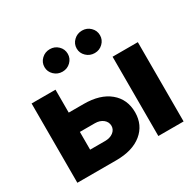

<svg xmlns="http://www.w3.org/2000/svg" viewBox="-164 -958 1169 1144"><g transform="rotate(-30 420.5 -386.0)"><path d="M219.5 -387.8H322.4Q435 -387.8 498.9 -335Q562.9 -282.3 563.2 -192.1Q562.9 -104.4 498.9 -52.2Q435 0 322.4 0H55V-545.5H219.5ZM219.5 -255V-132.8H322.4Q356.5 -132.8 378.6 -149.5Q400.6 -166.2 400.9 -192.5Q400.6 -219.8 378.6 -237.4Q356.5 -255 322.4 -255ZM612.2 0V-545.5H785.9V0ZM310.4 -617.2Q277 -617.2 253.4 -639.9Q229.8 -662.6 229.8 -694.2Q229.8 -726.6 253.4 -749.1Q277 -771.7 310.4 -771.7Q343.4 -771.7 366.7 -749.1Q389.9 -726.6 389.9 -694.2Q389.9 -662.6 366.7 -639.9Q343.4 -617.2 310.4 -617.2ZM532 -617.2Q498.6 -617.2 475 -639.9Q451.3 -662.6 451.3 -694.2Q451.3 -726.6 475 -749.1Q498.6 -771.7 532 -771.7Q565 -771.7 588.2 -749.1Q611.5 -726.6 611.5 -694.2Q611.5 -662.6 588.2 -639.9Q565 -617.2 532 -617.2Z"/></g></svg>

Font: Inter UI Extra Bold
Style: Regular
Weight: 800
Designer: Rasmus Andersson
Foundry: rsms
Version: 3.2;8d6f07862